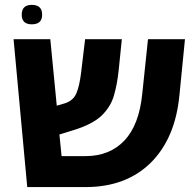

<svg xmlns="http://www.w3.org/2000/svg" viewBox="-20 -761 797 781"><path d="M710 -375Q693.4 -198.2 592.8 -98.6Q492.2 0 328.1 0Q249 0 90.8 0Q77.1 -150.4 35.2 -601.6Q72.3 -601.6 184.6 -601.6Q191.4 -534.2 210.9 -331.1Q219.7 -334 244.1 -340.8Q277.3 -351.6 290 -379.9Q302.7 -408.2 309.6 -462.9Q315.4 -509.8 326.2 -601.6Q363.3 -601.6 475.6 -601.6Q472.7 -570.3 462.9 -476.6Q457 -418.9 443.4 -372.1Q429.7 -325.2 391.6 -289.1Q353.5 -253.9 275.4 -230.5Q257.8 -224.6 221.7 -213.9Q223.6 -192.4 230.5 -126Q254.9 -126 328.1 -126Q425.8 -126 486.3 -189.5Q545.9 -252.9 558.6 -378.9Q566.4 -453.1 582 -601.6Q619.1 -601.6 732.4 -601.6Q726.6 -544.9 710 -375ZM109.4 -662.1Q68.4 -662.1 68.4 -701.2Q68.4 -741.2 109.4 -741.2Q151.4 -741.2 151.4 -701.2Q151.4 -662.1 109.4 -662.1Z"/></svg>

Font: Noto Sans Hebrew DECATHLON 
Style: Bold
Weight: 400
Designer: Monotype Design Team
Version: Version 2.000;GOOG;noto-fonts:20170220:a8a215d2e889